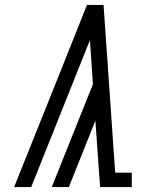

<svg xmlns="http://www.w3.org/2000/svg" viewBox="-20 -755 640 775"><path d="M37 0 211 -434 331 -735H398L445 -58H512V0H384L365 -268L258 0H189L355 -415L343 -593L106 0Z"/></svg>

Font: Iosevka Slab LtExObl
Style: Regular
Weight: 300
Width: 7
Italic angle: -9°
Monospace: yes
Designer: Belleve Invis
Foundry: Belleve Invis
Version: Version 11.1.0; ttfautohint (v1.8.3)